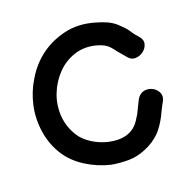

<svg xmlns="http://www.w3.org/2000/svg" viewBox="-128 -842 952 968"><g transform="rotate(-20 347.5 -357.5)"><path d="M310 -3Q356 5 401.5 4.5Q447 4 494 -16Q541 -35 577 -71Q604 -99 629 -147L639 -168L651 -192Q656 -202 662 -212Q676 -236 667.5 -257Q659 -278 638 -289.5Q617 -301 593.5 -297Q570 -293 554 -268Q554 -267 519 -197Q500 -164 485 -148Q433 -95 337 -116Q292 -126 253 -151Q214 -176 194 -207Q160 -261 156 -320.5Q152 -380 173.5 -435.5Q195 -491 235 -532.5Q275 -574 329 -592Q383 -610 445 -594Q470 -587 485 -578.5Q500 -570 511 -557.5Q522 -545 537 -525L566 -491Q583 -467 607 -467Q631 -467 650.5 -481.5Q670 -496 675.5 -518Q681 -540 662 -561Q645 -580 637.5 -591Q630 -602 625 -609.5Q620 -617 610.5 -627Q601 -637 581 -656Q561 -673 536.5 -684Q512 -695 480 -704Q394 -729 319 -711Q244 -693 188 -651Q131 -608 94 -545Q58 -487 43 -418.5Q28 -350 39 -278Q50 -206 89 -146Q123 -94 182.5 -56.5Q242 -19 310 -3Z"/></g></svg>

Font: Balsamiq Sans
Style: Bold
Weight: 700
Designer: Michael Angeles
Foundry: Balsamiq SRL
Version: Version 1.020; ttfautohint (v1.8.4.7-5d5b);gftools[0.9.26]